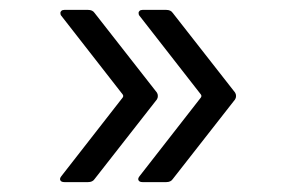

<svg xmlns="http://www.w3.org/2000/svg" viewBox="-20 -475 580 388"><path d="M104 -119 228 -278Q230 -281 228 -284L104 -443Q102 -445 102 -449Q102 -451 104 -453Q106 -455 110 -455H158Q167 -455 171 -449L297 -288Q299 -285 299 -281Q299 -277 297 -274L171 -113Q167 -107 158 -107H110Q104 -107 102 -110.5Q100 -114 104 -119ZM262 -119 386 -278Q388 -281 386 -284L262 -443Q260 -445 260 -449Q260 -451 262 -453Q264 -455 268 -455H316Q325 -455 329 -449L455 -288Q457 -285 457 -281Q457 -277 455 -274L329 -113Q325 -107 316 -107H268Q262 -107 260 -110.5Q258 -114 262 -119Z"/></svg>

Font: Barlow
Style: Regular
Weight: 400
Designer: Jeremy Tribby
Foundry: Tribby Type
Version: Version 1.408;December 10, 2018;FontCreator 11.5.0.2430 64-b